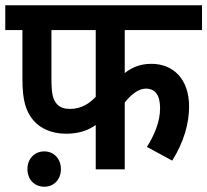

<svg xmlns="http://www.w3.org/2000/svg" viewBox="-20 -642 786 728"><path d="M453 -528H746V-622H0V-528H65V-343C65 -260 78 -219 108 -184C133 -156 174 -135 230 -135C276 -135 312 -146 343 -168V0H453V-253C476 -283 505 -306 533 -306C567 -306 587 -283 587 -232C587 -180 565 -129 537 -85L633 -33C677 -103 697 -174 697 -238C697 -341 638 -400 554 -400C514 -400 482 -388 453 -365ZM175 -528H343V-275C319 -249 287 -229 246 -229C225 -229 208 -234 196 -247C180 -266 175 -286 175 -348ZM84 -1C84 38 110 66 148 66C185 66 211 38 211 -1C211 -39 185 -68 148 -68C110 -68 84 -39 84 -1Z"/></svg>

Font: Noto Sans SemiCondensed SemiBold
Style: Italic
Weight: 600
Width: 4
Italic angle: -12°
Designer: Monotype Design Team
Foundry: Monotype Imaging Inc.
Version: Version 2.013